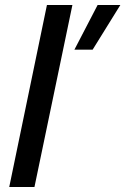

<svg xmlns="http://www.w3.org/2000/svg" viewBox="-20 -749 502 769"><path d="M168 -729H270L118 0H17ZM371 -729H462L351 -550H278Z"/></svg>

Font: Mona Sans Medium
Style: Italic
Weight: 500
Italic angle: -11.7°
Designer: Deni Anggara
Foundry: GitHub
Version: Version 2.000